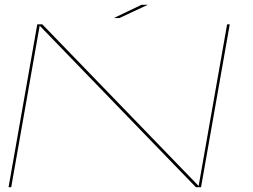

<svg xmlns="http://www.w3.org/2000/svg" viewBox="-20 -776 1049 796"><path d="M15.5 0 134.5 -675H155.5L803.5 -5L921.5 -675H932.5L813.5 0H792L144.5 -669.5L26.5 0ZM451.5 -701 566.5 -756H592.5L474.5 -701Z"/></svg>

Font: Anybody UltraExpanded Thin
Style: Italic
Weight: 100
Width: 9
Italic angle: -10°
Designer: Tyler Finck
Foundry: Etcetera Type Company
Version: Version 1.010; ttfautohint (v1.8.3) -l 8 -r 50 -G 200 -x 14 